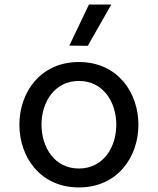

<svg xmlns="http://www.w3.org/2000/svg" viewBox="-20 -812 692 842"><path d="M468 -792H370L284 -612L365 -611ZM326 10C496 10 587 -124 587 -265C587 -406 496 -540 326 -540C156 -540 65 -406 65 -265C65 -124 156 10 326 10ZM326 -73C219 -73 162 -166 162 -265C162 -364 219 -457 326 -457C433 -457 490 -364 490 -265C490 -166 433 -73 326 -73Z"/></svg>

Font: Be Vietnam Pro
Style: Regular
Weight: 400
Designer: Lam Bao, Tony Le, Vietanh Nguyen
Foundry: Yellow Type Foundry
Version: Version 1.002